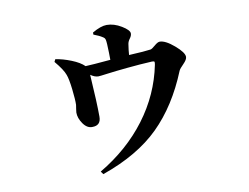

<svg xmlns="http://www.w3.org/2000/svg" viewBox="-74 -706 1148 884"><g transform="rotate(-10 500.0 -264.0)"><path d="M214.8 -486.3Q249 -481.4 288.1 -465.8Q327.1 -450.2 346.7 -430.7Q375 -431.6 463.9 -439.5Q463.9 -469.7 461.9 -512.7Q460.9 -521.5 460.9 -524.9Q460.9 -528.3 459.5 -533.7Q458 -539.1 455.6 -542Q453.1 -544.9 448.2 -547.9Q433.6 -557.6 407.2 -567.4V-577.1Q447.3 -600.6 474.6 -600.6Q508.8 -600.6 543.5 -579.6Q578.1 -558.6 578.1 -543Q578.1 -532.2 569.3 -520.5Q560.5 -508.8 558.6 -497.1Q553.7 -465.8 552.7 -446.3Q629.9 -450.2 654.3 -454.1Q661.1 -455.1 676.8 -468.8Q692.4 -482.4 702.1 -482.4Q728.5 -482.4 769 -447.8Q809.6 -413.1 809.6 -392.6Q809.6 -379.9 791.5 -361.8Q773.4 -343.8 769.5 -335Q707 -180.7 607.9 -83Q508.8 14.6 340.8 73.2L331.1 59.6Q464.8 -19.5 549.8 -132.8Q634.8 -246.1 662.1 -381.8Q664.1 -392.6 662.6 -395.5Q661.1 -398.4 651.4 -398.4Q594.7 -395.5 535.2 -389.6Q475.6 -383.8 439.5 -378.9Q403.3 -374 396.5 -374Q379.9 -374 360.4 -387.7Q369.1 -255.9 369.1 -190.4Q369.1 -149.4 329.1 -149.4Q304.7 -148.4 286.1 -174.8Q267.6 -201.2 267.6 -227.5Q267.6 -231.4 269.5 -243.2Q271.5 -254.9 272.5 -262.7Q273.4 -286.1 267.6 -336.4Q261.7 -386.7 253.9 -406.2Q245.1 -431.6 209 -474.6Z"/></g></svg>

Font: GenYoMin TW TTF Bold
Style: Regular
Weight: 700
Version: Version 1.300